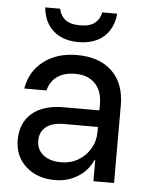

<svg xmlns="http://www.w3.org/2000/svg" viewBox="-51 -736 623 788"><g transform="rotate(5 260.0 -342.0)"><path d="M205 9.2Q130.8 9.2 84.6 -32.9Q38.3 -75 38.3 -141.7Q38.3 -212.5 84.6 -252.1Q130.8 -291.7 215.8 -291.7H361.7V-316.7Q361.7 -371.7 332.1 -402.1Q302.5 -432.5 249.2 -432.5Q205 -432.5 176.2 -412.1Q147.5 -391.7 138.3 -354.2H46.7Q59.2 -426.7 114.2 -468.3Q169.2 -510 250.8 -510Q343.3 -510 395.4 -460Q447.5 -410 447.5 -319.2V0H362.5V-86.7H359.2Q340 -42.5 298.3 -16.7Q256.7 9.2 205 9.2ZM223.3 -65.8Q262.5 -65.8 293.8 -84.2Q325 -102.5 343.3 -133.8Q361.7 -165 361.7 -203.3V-223.3H221.7Q173.3 -223.3 147.9 -202.9Q122.5 -182.5 122.5 -145.8Q122.5 -109.2 150 -87.5Q177.5 -65.8 223.3 -65.8ZM251.7 -563.3Q207.5 -563.3 175.4 -579.2Q143.3 -595 125 -624.6Q106.7 -654.2 103.3 -693.3H165Q170 -665.8 190.4 -649.2Q210.8 -632.5 251.7 -632.5Q292.5 -632.5 312.9 -649.2Q333.3 -665.8 338.3 -693.3H400Q396.7 -654.2 378.3 -624.6Q360 -595 327.9 -579.2Q295.8 -563.3 251.7 -563.3Z"/></g></svg>

Font: Funnel Sans
Style: Regular
Weight: 400
Designer: NORD ID, Kristian Moeller
Foundry: Dicotype
Version: Version 1.000